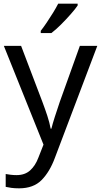

<svg xmlns="http://www.w3.org/2000/svg" viewBox="-20 -786 550 1046"><path d="M1 -536H95L211 -231Q226 -191 238 -154.5Q250 -118 256 -85H260Q266 -110 279 -150.5Q292 -191 306 -232L415 -536H510L279 74Q251 150 206.5 195Q162 240 84 240Q60 240 42 237.5Q24 235 11 232V162Q22 164 37.5 166Q53 168 70 168Q116 168 144.5 142Q173 116 189 73L217 2ZM403 -756Q391 -738 366 -709.5Q341 -681 312.5 -652.5Q284 -624 260 -606H202V-618Q217 -637 234.5 -663Q252 -689 269 -716.5Q286 -744 297 -766H403Z"/></svg>

Font: Noto Sans Mongolian
Style: Regular
Weight: 400
Designer: Monotype Design Team
Foundry: Monotype Imaging Inc.
Version: Version 3.001; ttfautohint (v1.8.4.7-5d5b)